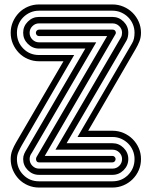

<svg xmlns="http://www.w3.org/2000/svg" viewBox="-20 -714 681 862"><path d="M155 -439Q129 -439 105.5 -449Q82 -459 65 -476.5Q48 -494 38 -517Q28 -540 28 -567Q28 -593 38 -616Q48 -639 65 -656.5Q82 -674 105.5 -684Q129 -694 155 -694H485Q511 -694 534.5 -684Q558 -674 575.5 -656.5Q593 -639 603 -616Q613 -593 613 -567Q613 -546 606 -528.5Q599 -511 589 -494L376 -127H485Q511 -127 534.5 -117Q558 -107 575.5 -89.5Q593 -72 603 -49Q613 -26 613 0Q613 27 603 50Q593 73 575.5 90.5Q558 108 534.5 118Q511 128 485 128H155Q129 128 105.5 118Q82 108 65 90.5Q48 73 38 50Q28 27 28 0Q28 -21 35 -39Q42 -57 52 -74L265 -439ZM313 -467 78 -62Q70 -48 63 -32.5Q56 -17 56 0Q56 42 84.5 71Q113 100 155 100H485Q527 100 555.5 71Q584 42 584 0Q584 -20 576.5 -38Q569 -56 555.5 -69.5Q542 -83 524 -91Q506 -99 485 -99H328L572 -518Q579 -529 581.5 -541.5Q584 -554 584 -567Q584 -587 576.5 -605Q569 -623 555.5 -636.5Q542 -650 524 -658Q506 -666 485 -666H155Q134 -666 116 -658Q98 -650 84.5 -636.5Q71 -623 63.5 -605Q56 -587 56 -567Q56 -525 84.5 -496Q113 -467 155 -467ZM155 71Q126 71 105 50Q84 29 84 0Q84 -13 89 -24Q94 -35 101 -46L363 -496H155Q126 -496 105 -517Q84 -538 84 -567Q84 -596 105 -617Q126 -638 155 -638H485Q514 -638 535 -617Q556 -596 556 -567Q556 -558 554 -548.5Q552 -539 548 -532L279 -71H485Q514 -71 535 -50Q556 -29 556 0Q556 29 535 50Q514 71 485 71ZM523 -546Q528 -555 528 -567Q528 -584 515.5 -596.5Q503 -609 485 -609H155Q138 -609 125.5 -596.5Q113 -584 113 -567Q113 -549 125.5 -536.5Q138 -524 155 -524H412L123 -28Q113 -15 113 0Q113 18 125.5 30.5Q138 43 155 43H485Q503 43 515.5 30.5Q528 18 528 0Q528 -17 515.5 -29.5Q503 -42 485 -42H229ZM155 -552Q149 -552 145 -556.5Q141 -561 141 -567Q141 -572 145 -576.5Q149 -581 155 -581H485Q495 -581 498.5 -573.5Q502 -566 498 -560L181 -14H485Q491 -14 495 -9.5Q499 -5 499 0Q499 6 495 10.5Q491 15 485 15H155Q146 15 143 7Q140 -1 144 -9L461 -552Z"/></svg>

Font: Zschusch
Style: Regular
Weight: 400
Designer: Peter Wiegel
Foundry: Peter Wiegel